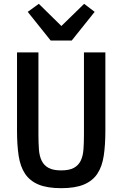

<svg xmlns="http://www.w3.org/2000/svg" viewBox="-20 -972 640 1004"><path d="M181 -698V-269Q181 -226 183.5 -191Q186 -156 198 -131.5Q210 -107 234 -94Q258 -81 300 -81Q342 -81 366 -94Q390 -107 402 -131.5Q414 -156 416.5 -191Q419 -226 419 -269V-698H531V-289Q531 -214 522.5 -157.5Q514 -101 489 -63.5Q464 -26 418.5 -7Q373 12 300 12Q227 12 181.5 -7Q136 -26 111 -63.5Q86 -101 77.5 -157.5Q69 -214 69 -289V-698ZM245 -760 125 -910 183 -952 301 -836 420 -952 475 -910 355 -760Z"/></svg>

Font: IBM Plex Mono Medium
Style: Regular
Weight: 500
Monospace: yes
Designer: Mike Abbink, Paul van der Laan, Pieter van Rosmalen
Foundry: Bold Monday
Version: Version 2.3